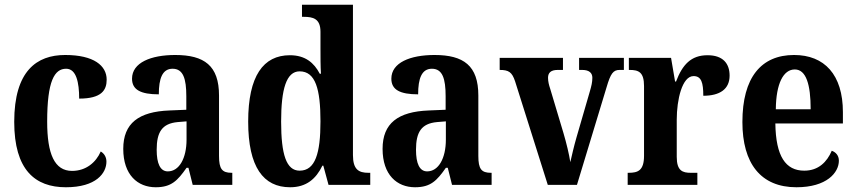

<svg xmlns="http://www.w3.org/2000/svg" viewBox="-20 -780 3613 810"><path d="M258 10C386 10 429 -50 429 -98C429 -117 420 -132 405 -141C385 -95 343 -59 284 -59C210 -59 179 -130 179 -267C179 -439 210 -490 259 -490C302 -490 314 -432 314 -364C409 -364 430 -400 430 -444C430 -503 376 -548 255 -548C135 -548 40 -481 40 -266C40 -63 128 10 258 10Z M637 10C703 10 729 -18 767 -72H775L793 0H960V-51H957C917 -51 904 -67 904 -122V-377C904 -503 842 -548 719 -548C617 -548 537 -516 537 -448C537 -401 574 -382 650 -382C650 -449 665 -490 708 -490C753 -490 766 -448 766 -374V-317L695 -314C565 -309 500 -260 500 -152C500 -42 561 10 637 10ZM688 -57C656 -57 641 -90 641 -148C641 -222 663 -259 730 -265L767 -268V-191C767 -112 736 -57 688 -57Z M1204 10C1272 10 1313 -25 1340 -81H1344L1366 0H1542V-51H1534C1493 -51 1469 -65 1469 -126V-760H1254V-709H1261C1300 -709 1332 -702 1332 -646V-580C1332 -542 1332 -500 1334 -469H1329C1305 -515 1268 -547 1203 -547C1091 -547 1027 -460 1027 -267C1027 -75 1091 10 1204 10ZM1244 -60C1188 -60 1166 -128 1166 -267C1166 -404 1188 -479 1244 -479C1311 -479 1332 -404 1332 -268C1332 -133 1310 -60 1244 -60Z M1731 10C1797 10 1823 -18 1861 -72H1869L1887 0H2054V-51H2051C2011 -51 1998 -67 1998 -122V-377C1998 -503 1936 -548 1813 -548C1711 -548 1631 -516 1631 -448C1631 -401 1668 -382 1744 -382C1744 -449 1759 -490 1802 -490C1847 -490 1860 -448 1860 -374V-317L1789 -314C1659 -309 1594 -260 1594 -152C1594 -42 1655 10 1731 10ZM1782 -57C1750 -57 1735 -90 1735 -148C1735 -222 1757 -259 1824 -265L1861 -268V-191C1861 -112 1830 -57 1782 -57Z M2153 -437 2291 0H2414L2539 -412C2556 -470 2567 -485 2594 -485H2612V-536H2423V-485H2436C2466 -485 2479 -472 2479 -452C2479 -433 2475 -417 2468 -393L2412 -200C2401 -162 2392 -122 2386 -96C2381 -129 2370 -175 2357 -219L2301 -406C2296 -421 2292 -436 2292 -452C2292 -473 2304 -485 2333 -485H2355V-536H2088V-485C2126 -485 2140 -476 2153 -437Z M2628 0H2922V-51H2894C2860 -51 2835 -59 2835 -118V-275C2835 -360 2858 -459 2906 -459C2939 -459 2947 -431 2947 -376C3017 -376 3058 -404 3058 -461C3058 -512 3030 -547 2965 -547C2895 -547 2859 -507 2832 -436H2828L2811 -536H2633V-485H2636C2674 -485 2697 -476 2697 -417V-123C2697 -60 2671 -51 2632 -51H2628Z M3340 10C3468 10 3519 -52 3519 -102C3519 -124 3506 -138 3489 -144C3469 -97 3433 -60 3373 -60C3294 -60 3253 -121 3251 -259H3536V-307C3536 -465 3458 -548 3330 -548C3191 -548 3112 -453 3112 -265C3112 -91 3189 10 3340 10ZM3400 -319H3253C3254 -428 3285 -487 3333 -487C3381 -487 3400 -423 3400 -319Z"/></svg>

Font: Noto Serif Sinhala Condensed
Style: Bold
Weight: 700
Width: 3
Designer: Jelle Bosma - Monotype Design Team
Foundry: Monotype Imaging Inc.
Version: Version 2.007